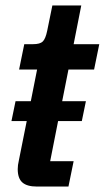

<svg xmlns="http://www.w3.org/2000/svg" viewBox="-20 -684 384 704"><path d="M231 0H115Q79 0 62 -15Q45 -30 45 -64Q45 -71 46 -79Q47 -87 49 -95L78 -240H22L37 -313H93L116 -429H50L69 -522H101Q127 -522 137 -532Q147 -542 153 -571L172 -664H278L250 -522H344L325 -429H231L208 -313H295L280 -240H193L164 -93H250Z"/></svg>

Font: IBM Plex Sans Condensed SemiBold
Style: Italic
Weight: 600
Width: 3
Italic angle: -11°
Designer: Mike Abbink, Paul van der Laan, Pieter van Rosmalen
Foundry: Bold Monday
Version: Version 1.3